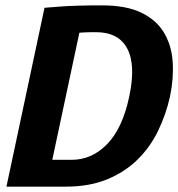

<svg xmlns="http://www.w3.org/2000/svg" viewBox="-20 -696 665 716"><path d="M4 0 146 -667Q146 -667 203.5 -671.5Q261 -676 360 -676Q451 -676 507.5 -648.5Q564 -621 592 -573.5Q620 -526 624 -465Q628 -404 614 -336Q599 -269 569.5 -208Q540 -147 492.5 -100.5Q445 -54 379 -27Q313 0 226 0ZM175 -100H247Q323 -100 380 -159Q437 -218 462 -336Q487 -454 454.5 -515Q422 -576 338 -576Q307 -576 291.5 -575Q276 -574 276 -574Z"/></svg>

Font: Epunda Sans
Style: Bold Italic
Weight: 700
Italic angle: -12.0243°
Designer: Simon Atzbach
Foundry: typofactur
Version: Version 2.204; ttfautohint (v1.8.4.7-5d5b)